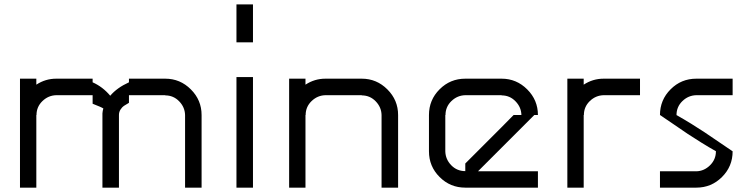

<svg xmlns="http://www.w3.org/2000/svg" viewBox="-20 -861 3451 881"><path d="M238.3 -500H405V-483.3Q451.7 -462.5 485.8 -421.7Q516.7 -458.3 571.7 -483.3V-500H738.3Q806.7 -500 855.8 -450.8Q905 -401.7 905 -333.3V0H829.2V-333.3Q828.3 -369.2 802.1 -396.2Q775.8 -423.3 738.3 -423.3V-424.2H571.7V-389.2Q555.8 -380 548.3 -375Q540.8 -370 533.3 -358.8Q525.8 -347.5 525.8 -333.3V0H450V-340.8Q450.8 -352.5 454.2 -363.3Q445.8 -369.2 405 -385V-424.2H238.3Q201.7 -423.3 174.6 -397.1Q147.5 -370.8 147.5 -333.3H146.7V0H71.7V-500H146.7V-472.5Q188.3 -500 238.3 -500Z M1065 -666.7V-840.8H1140.8V-666.7ZM1140.8 -507.5V0H1065V-507.5Z M1381.7 0H1306.7V-500H1381.7V-472.5Q1423.3 -500 1473.3 -500H1640Q1708.3 -500 1757.5 -450.8Q1806.7 -401.7 1806.7 -333.3V0H1730.8V-333.3Q1730 -369.2 1703.8 -396.2Q1677.5 -423.3 1640 -423.3V-424.2H1473.3Q1436.7 -423.3 1409.6 -397.1Q1382.5 -370.8 1382.5 -333.3H1381.7Z M2173.3 -75H2448.3V0H2115Q2045.8 0 1997.1 -48.8Q1948.3 -97.5 1948.3 -166.7V-333.3Q1948.3 -402.5 1997.1 -451.2Q2045.8 -500 2115 -500H2281.7Q2350 -500 2399.2 -450.8Q2448.3 -401.7 2448.3 -333.3H2431.7L2265 -166.7ZM2115 -75.8V-110.8Q2145 -140.8 2281.7 -277.5L2336.7 -333.3H2372.5Q2371.7 -369.2 2345.4 -396.2Q2319.2 -423.3 2281.7 -423.3V-424.2H2115Q2078.3 -423.3 2051.2 -397.1Q2024.2 -370.8 2024.2 -333.3H2023.3V-166.7Q2024.2 -130 2050.4 -102.9Q2076.7 -75.8 2115 -75.8Z M2750 -500H2916.7V-424.2H2750Q2713.3 -423.3 2686.2 -397.1Q2659.2 -370.8 2659.2 -333.3H2658.3V0H2583.3V-500H2658.3V-472.5Q2700 -500 2750 -500Z M3175 -75Q3210.8 -75.8 3237.9 -102.5Q3265 -129.2 3265 -166.7H3265.8Q3234.2 -184.2 3197.5 -207.1Q3160.8 -230 3136.2 -246.2Q3111.7 -262.5 3069.6 -291.7Q3027.5 -320.8 3008.3 -333.3Q3008.3 -402.5 3057.1 -451.2Q3105.8 -500 3175 -500H3341.7V-424.2H3175Q3138.3 -423.3 3111.2 -397.1Q3084.2 -370.8 3084.2 -333.3H3083.3Q3115 -315.8 3152.1 -292.9Q3189.2 -270 3213.3 -253.8Q3237.5 -237.5 3280.4 -208.3Q3323.3 -179.2 3341.7 -166.7Q3341.7 -97.5 3292.9 -48.8Q3244.2 0 3175 0H3008.3V-75Z"/></svg>

Font: 0xA000-Squarish
Style: Squareish
Weight: 400
Version: Version 0.1